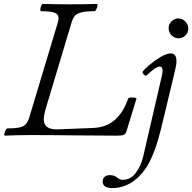

<svg xmlns="http://www.w3.org/2000/svg" viewBox="-20 -688 979 978"><path d="M5 3Q0 3 2 -6Q4 -15 8.5 -24.5Q13 -34 18 -34Q62 -34 83.5 -40Q105 -46 113.5 -57.5Q122 -69 128 -86L275 -575Q280 -593 277 -605.5Q274 -618 254.5 -624.5Q235 -631 189 -631Q185 -631 185.5 -640.5Q186 -650 190 -659Q194 -668 198 -668Q232 -667 266.5 -666.5Q301 -666 335 -666Q370 -666 404 -666.5Q438 -667 473 -668Q478 -668 476.5 -659Q475 -650 470.5 -640.5Q466 -631 462 -631Q414 -631 391 -624Q368 -617 359 -604.5Q350 -592 345 -575L214 -138Q203 -100 203 -79Q203 -29 270 -29L450 -36Q519 -38 563.5 -76Q608 -114 633 -186Q634 -190 645 -191Q656 -192 666 -190.5Q676 -189 675 -185L625 -22Q620 -5 610.5 -1Q601 3 575 3Q464 3 353 1.5Q242 0 131 0Q69 0 5 3ZM890 -493Q869 -493 854 -508Q839 -523 839 -544Q839 -564 853.5 -579Q868 -594 888 -594Q908 -594 923.5 -579Q939 -564 939 -543Q939 -522 924.5 -507.5Q910 -493 890 -493ZM553 270Q503 270 503 237Q503 221 513.5 212.5Q524 204 538 204Q552 204 560 207Q568 210 576 216Q590 228 605 228Q645 228 671 193.5Q697 159 708 115L805 -304Q806 -307 807 -314.5Q808 -322 808 -329Q808 -349 793 -349Q774 -349 728 -305Q722 -299 712.5 -308.5Q703 -318 708 -325Q721 -341 747.5 -362.5Q774 -384 802 -400Q830 -416 850 -416Q879 -416 879 -375Q879 -357 869 -318L809 -68Q798 -20 783 31Q768 82 745.5 129Q723 176 688 211Q658 241 623 255.5Q588 270 553 270Z"/></svg>

Font: Junicode SmExp
Style: Italic
Weight: 400
Width: 6
Italic angle: -11°
Designer: Peter S. Baker
Version: Version 2.205; ttfautohint (v1.8.4)